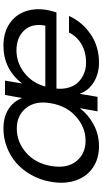

<svg xmlns="http://www.w3.org/2000/svg" viewBox="245 -842 606 1137"><g transform="rotate(-90 548.5 -274.0)"><path d="M817.9 -480Q746.1 -480 685.8 -433.8Q625.5 -387.7 604 -309.1H964.8Q979.5 -388.2 936.5 -434.1Q893.6 -480 817.9 -480ZM1022 -168.9Q986.8 -90.3 913.8 -40.8Q840.8 8.8 746.1 8.8Q679.7 8.8 629.4 -22.5Q579.1 -53.7 561 -106L543 0H457L476.1 -105Q437.5 -54.2 378.4 -22.7Q319.3 8.8 251 8.8Q177.7 8.8 124.8 -26.6Q71.8 -62 48.6 -127.4Q25.4 -192.9 40 -275.9Q50.8 -338.9 80.3 -391.8Q109.9 -444.8 151.6 -481Q193.4 -517.1 245.8 -537.1Q298.3 -557.1 355 -557.1Q422.4 -557.1 468.8 -528.3Q515.1 -499.5 536.1 -446.8L554.2 -547.9H639.2L622.1 -446.8Q708 -557.1 846.2 -557.1Q922.4 -557.1 975.1 -522.2Q1027.8 -487.3 1048.8 -428.5Q1069.8 -369.6 1057.1 -296.9Q1052.2 -273.9 1043 -243.2H591.8Q587.9 -200.7 599.1 -166.5Q610.4 -132.3 632.6 -111.3Q654.8 -90.3 683.6 -79.1Q712.4 -67.9 745.1 -67.9Q808.6 -67.9 855 -95.2Q901.4 -122.6 923.8 -168.9ZM133.8 -275.9Q117.2 -182.1 161.1 -126.5Q205.1 -70.8 283.2 -70.8Q361.3 -70.8 424.8 -126.2Q488.3 -181.6 504.9 -274.9Q521.5 -367.2 477.3 -422.6Q433.1 -478 355 -478Q276.4 -478 213.1 -423.6Q149.9 -369.1 133.8 -275.9Z"/></g></svg>

Font: SVN-Poppins
Style: Italic
Weight: 400
Italic angle: -10°
Designer: Ninad Kale (Devanagari), Jonny Pinhorn (Latin)
Foundry: Indian Type Foundry
Version: Version 3.002 2017